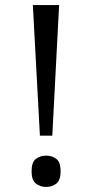

<svg xmlns="http://www.w3.org/2000/svg" viewBox="-20 -734 366 760"><path d="M138 -197 110 -714H214L187 -197ZM163 6Q139 6 122 -7.5Q105 -21 105 -56Q105 -92 122 -105Q139 -118 163 -118Q186 -118 203 -105Q220 -92 220 -56Q220 -21 203 -7.5Q186 6 163 6Z"/></svg>

Font: Noto Serif Hentaigana EL
Style: Regular
Weight: 400
Designer: Kazuhiro Yamada
Foundry: nipponia
Version: Version 1.000